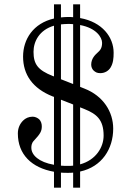

<svg xmlns="http://www.w3.org/2000/svg" viewBox="-20 -778 620 882"><path d="M62 -165C62 -69 125 -7 228 11V84H260V15C270 16 281 16 292 16C300 16 308 16 316 15V84H348V10C449 -12 500 -95 500 -187C500 -264 455 -337 368 -371L348 -379V-663C422 -649 449 -607 449 -581C449 -555 438 -545 428 -536C417 -526 399 -509 399 -481C399 -471 403 -462 408 -456C418 -446 426 -442 441 -442C462 -442 479 -453 488 -468C500 -488 502 -510 502 -536C502 -607 450 -677 348 -695V-758H316V-699C308 -700 300 -700 292 -700C281 -700 270 -699 260 -698V-758H228V-693C133 -671 86 -598 86 -518C86 -436 129 -372 222 -335L228 -333V-21C158 -33 124 -66 124 -99C124 -106 124 -120 136 -132C166 -164 172 -176 172 -198C172 -210 168 -222 160 -230C152 -237 141 -242 130 -242C112 -242 97 -235 86 -224C71 -209 62 -189 62 -165ZM260 -17V-320L316 -298V-17C308 -16 300 -16 292 -16C281 -16 270 -16 260 -17ZM260 -414V-666C270 -667 281 -668 292 -668C300 -668 308 -668 316 -667V-392ZM134 -540C134 -587 160 -640 228 -660V-427L222 -429C154 -456 134 -483 134 -540ZM348 -23V-285L368 -277C422 -255 456 -230 456 -155C456 -102 421 -43 348 -23Z"/></svg>

Font: Old Standard
Style: Regular
Weight: 400
Designer: Alexey Kryukov <alexios@thessalonica.org.ru>
Version: Version 2.0